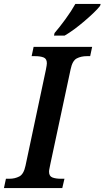

<svg xmlns="http://www.w3.org/2000/svg" viewBox="-36 -951 529 971"><path d="M-16 0H279L290 -47H272Q246 -47 229 -53.5Q212 -60 212 -83Q212 -90 214.5 -100.5Q217 -111 219 -123L321 -600Q330 -644 352 -655.5Q374 -667 403 -667H420L430 -714H134L124 -667H141Q168 -667 184.5 -660.5Q201 -654 201 -631Q201 -623 196 -598L93 -113Q84 -70 61.5 -58.5Q39 -47 12 -47H-6ZM237 -771H291Q336 -797 392 -845Q448 -893 470 -921L473 -931H345Q325 -895 295 -854Q265 -813 240 -784Z"/></svg>

Font: Noto Serif SemiCondensed Semi
Style: Italic
Weight: 600
Width: 4
Italic angle: -12°
Designer: Monotype Design Team
Foundry: Monotype Imaging Inc.
Version: Version 1.901